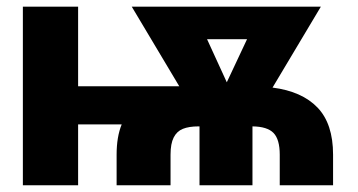

<svg xmlns="http://www.w3.org/2000/svg" viewBox="-20 -550 1063 570"><path d="M211.9 -293.9H512.2L371.1 -530.3H932.6L789.1 -290Q876.5 -278.8 922.6 -230.7Q968.8 -182.6 968.8 -90.8V0H810.5V-90.8Q810.5 -136.2 792 -155.3Q773.4 -174.3 729.5 -174.8V0H572.3V-174.8H569.3Q541 -174.8 522.9 -167.5Q504.9 -160.2 495.6 -141.8Q486.3 -123.5 486.3 -90.8V0H326.2V-90.8Q326.2 -144 341.3 -180.7H211.9V0H47.9V-530.3H211.9ZM653.3 -305.7 713.4 -433.6H594.7Z"/></svg>

Font: Pretendard Std ExtraBold
Style: Regular
Weight: 800
Designer: Base glyphs from Inter by Rasmus Andersson; Hangeul glyphs from Noto Sans CJK(Source Han Sans) by Jang Soo-young and Kan
Foundry: Kil Hyung-jin
Version: Version 1.309